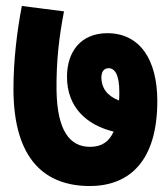

<svg xmlns="http://www.w3.org/2000/svg" viewBox="-20 -631 559 642"><path d="M506 -293C506 -434 446 -520 339 -520C251 -520 204 -459 204 -374C204 -274 268 -213 360 -191C344 -156 319 -140 281 -140C214 -140 171 -193 169 -330C168 -429 178 -510 194 -593L53 -611C37 -527 25 -430 25 -334C25 -94 134 -9 280 -9C414 -9 506 -94 506 -293ZM319 -371C319 -393 329 -403 343 -403C364 -403 379 -381 379 -323C379 -313 379 -304 378 -295C338 -310 319 -338 319 -371Z"/></svg>

Font: Noto Sans Devanagari Condensed Black
Style: Regular
Weight: 900
Width: 3
Designer: Jelle Bosma - Monotype Design Team
Foundry: Monotype Imaging Inc.
Version: Version 2.004